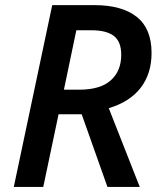

<svg xmlns="http://www.w3.org/2000/svg" viewBox="-20 -734 629 754"><path d="M210 -285.2 149.9 0H34.2L185.1 -713.9H350.1Q459 -713.9 517.1 -667.7Q575.2 -621.6 575.2 -525.9Q575.2 -445.3 533 -389.9Q490.7 -334.5 407.2 -309.1L528.8 0H401.9L300.8 -285.2ZM231 -381.8H291Q374 -381.8 415 -418.5Q456.1 -455.1 456.1 -519Q456.1 -570.3 427.2 -592.8Q398.4 -615.2 337.9 -615.2H279.8Z"/></svg>

Font: TypoPRO Open Sans
Style: Italic
Weight: 600
Italic angle: -12°
Foundry: Ascender Corporation
Version: Version 1.10